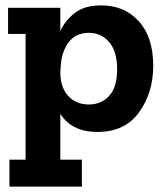

<svg xmlns="http://www.w3.org/2000/svg" viewBox="-20 -480 611 713"><path d="M549 -236Q549 -136 496.5 -63Q444 10 342 10Q247 10 204 -57V113H284V213H15V113H75V-354H10V-451H204V-365Q222 -404 258 -432Q294 -460 356 -460Q442 -460 495.5 -401Q549 -342 549 -236ZM415 -223Q415 -289 385.5 -323.5Q356 -358 310 -358Q260 -358 233.5 -321Q207 -284 205 -227L204 -211Q204 -156 233 -124Q262 -92 310 -92Q356 -92 385.5 -124Q415 -156 415 -223Z"/></svg>

Font: Zilla Slab Bold
Style: Bold
Weight: 700
Designer: Typotheque.com
Foundry: Typotheque type foundry
Version: Version 1.1; 2017; ttfautohint (v1.6)